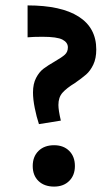

<svg xmlns="http://www.w3.org/2000/svg" viewBox="-20 -683 405 710"><path d="M102 -341Q102 -373 113.5 -395Q125 -417 141 -429Q157 -441 183 -456Q209 -471 220 -481Q231 -491 231 -508Q231 -526 211 -536.5Q191 -547 137 -547Q103 -547 82 -545V-663Q206 -663 271 -621.5Q336 -580 336 -500Q336 -467 325 -444Q314 -421 298.5 -407.5Q283 -394 257 -376Q226 -357 211 -340Q196 -323 196 -295Q196 -275 205 -237L124 -224Q115 -251 108.5 -283.5Q102 -316 102 -341ZM101 -69Q101 -104 122.5 -125Q144 -146 180 -146Q215 -146 236 -125Q257 -104 257 -69Q257 -35 236 -14Q215 7 180 7Q144 7 122.5 -13.5Q101 -34 101 -69Z"/></svg>

Font: Ysabeau Infant
Style: Bold
Weight: 700
Designer: Christian Thalmann (Catharsis Fonts)
Version: Version 0.003